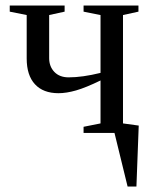

<svg xmlns="http://www.w3.org/2000/svg" viewBox="-20 -479 543 692"><path d="M439.9 193.4 392.6 0H281.2V-22L342.3 -34.2V-189Q289.1 -163.1 254.2 -153.1Q219.2 -143.1 190.9 -143.1Q135.7 -143.1 106 -175.3Q76.2 -207.5 76.2 -268.1V-424.8L15.1 -437V-459H212.9V-437L157.2 -424.8V-269.5Q157.2 -239.3 176 -219.7Q194.8 -200.2 227.5 -200.2Q276.9 -200.2 342.3 -216.3V-424.8L281.2 -437V-459H479V-437L423.3 -424.8V-34.2L480 -26.4L471.7 193.4Z"/></svg>

Font: Tinos
Style: Regular
Weight: 400
Designer: Steve Matteson
Foundry: Monotype Imaging Inc.
Version: Version 1.23